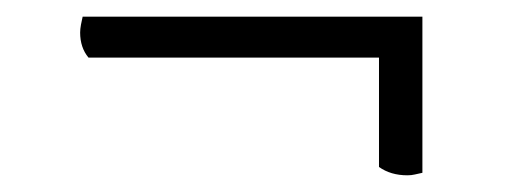

<svg xmlns="http://www.w3.org/2000/svg" viewBox="-20 -334 612 230"><path d="M468 -124Q458 -124 449.5 -126.5Q441 -129 434 -134V-287L465 -265H86Q76 -277 76 -295Q76 -299 77 -304.5Q78 -310 79 -314H486V-127Q481 -126 477 -125Q473 -124 468 -124Z"/></svg>

Font: Petrona
Style: Regular
Weight: 400
Designer: Ringo R. Seeber
Foundry: Ringo R. Seeber
Version: Version 2.001; ttfautohint (v1.8.3)